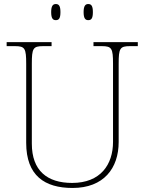

<svg xmlns="http://www.w3.org/2000/svg" viewBox="-20 -923 719 953"><path d="M418 -823C433 -823 441 -831 441 -863C441 -894 433 -903 418 -903C404 -903 395 -894 395 -863C395 -831 404 -823 418 -823ZM257 -823C272 -823 280 -831 280 -863C280 -894 272 -903 257 -903C243 -903 234 -894 234 -863C234 -831 243 -823 257 -823ZM340 10C495 10 569 -88 569 -218V-606C569 -683 575 -694 625 -694H664V-714H444V-694H485C535 -694 541 -683 541 -606V-219C541 -106 479 -15 338 -15C214 -15 138 -76 138 -210V-606C138 -683 144 -694 194 -694H236V-714H13V-694H54C104 -694 110 -683 110 -606V-214C110 -51 202 10 340 10Z"/></svg>

Font: Noto Serif Georgian Thin
Style: Regular
Weight: 100
Designer: Monotype Design Team, Akaki Razmadze
Foundry: Google LLC
Version: Version 2.003